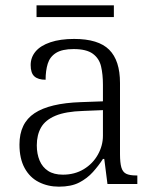

<svg xmlns="http://www.w3.org/2000/svg" viewBox="-20 -690 582 720"><path d="M201 10Q160 10 126 -7Q92 -24 72.5 -59.5Q53 -95 53 -148Q53 -228 109.5 -265.5Q166 -303 283 -307L366 -310V-372Q366 -411 359 -441Q352 -471 328 -488.5Q304 -506 256 -506Q213 -506 190 -491.5Q167 -477 159 -451Q151 -425 151 -391Q123 -391 109 -403.5Q95 -416 95 -446Q95 -475 113.5 -497Q132 -519 169 -531.5Q206 -544 258 -544Q349 -544 389.5 -503.5Q430 -463 430 -379V-112Q430 -80 435 -62.5Q440 -45 453 -38.5Q466 -32 491 -32H495V0H383L371 -94H366Q350 -69 328.5 -45Q307 -21 277 -5.5Q247 10 201 10ZM216 -35Q260 -35 294 -55.5Q328 -76 347 -110Q366 -144 366 -181V-277L292 -274Q226 -272 188 -256Q150 -240 134 -212Q118 -184 118 -145Q118 -113 128.5 -88Q139 -63 160.5 -49Q182 -35 216 -35ZM117 -626V-670H407V-626Z"/></svg>

Font: Noto Serif Hebrew Light
Style: Regular
Weight: 300
Version: Version 2.003